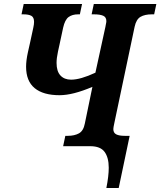

<svg xmlns="http://www.w3.org/2000/svg" viewBox="-20 -734 805 964"><path d="M526 108Q526 57 505 28.5Q484 0 433 0H297L308 -52H320Q354 -52 376.5 -64.5Q399 -77 406 -114L444 -298Q346 -256 279 -256Q197 -256 154 -291.5Q111 -327 111 -399Q111 -430 120 -471Q129 -512 131 -520L147 -594Q151 -612 151 -624Q151 -647 137.5 -654.5Q124 -662 98 -662H88L99 -714H392L381 -662H372Q343 -662 324.5 -648.5Q306 -635 297 -595L279 -511Q278 -507 271 -474.5Q264 -442 264 -418Q264 -376 283.5 -355Q303 -334 337 -334Q384 -334 459 -369L509 -598Q510 -606 512 -614Q514 -622 514 -628Q514 -648 498 -655Q482 -662 452 -662H440L451 -714H765L754 -662H742Q707 -662 685.5 -649.5Q664 -637 656 -600L554 -116Q549 -93 549 -86Q549 -67 563.5 -59.5Q578 -52 606 -52H631L576 210H514Q526 150 526 108Z"/></svg>

Font: Noto Serif Narrow
Style: Bold Italic
Weight: 700
Width: 4
Italic angle: -12°
Designer: Monotype Design Team
Foundry: Monotype Imaging Inc.
Version: Version 1.001